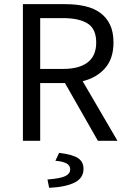

<svg xmlns="http://www.w3.org/2000/svg" viewBox="-20 -676 609 922"><path d="M90 0V-656H295Q345 -656 387.5 -646.5Q430 -637 460.5 -615Q491 -593 508 -558Q525 -523 525 -472Q525 -395 485 -349Q445 -303 377 -286L544 0H450L292 -277H173V0ZM173 -345H283Q360 -345 401 -376.5Q442 -408 442 -472Q442 -537 401 -563Q360 -589 283 -589H173ZM216 226 208 186Q271 181 294 169.5Q317 158 317 138Q317 118 299 108.5Q281 99 246 96L264 58Q329 66 355 83.5Q381 101 381 135Q381 179 338.5 200.5Q296 222 216 226Z"/></svg>

Font: SourceSansPro
Style: Book
Weight: 400
Designer: Paul D. Hunt
Foundry: Adobe Systems Incorporated
Version: Version 2.021;PS 2.000;hotconv 1.0.86;makeotf.lib2.5.63406